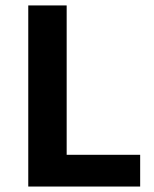

<svg xmlns="http://www.w3.org/2000/svg" viewBox="-20 -683 565 703"><path d="M83.5 0V-663.1H224.1V-116.2H493.2V0Z"/></svg>

Font: Bpm'online Open Sans
Style: Bold
Weight: 700
Foundry: Ascender Corporation
Version: Version 1.10